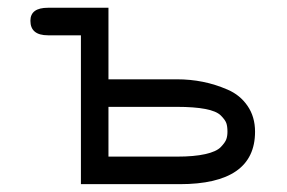

<svg xmlns="http://www.w3.org/2000/svg" viewBox="-20 -470 732 490"><path d="M431.6 -70.3Q475.6 -70.3 503.9 -76.7Q532.2 -83 543.5 -94.7Q554.7 -106.4 557.6 -114.7Q560.5 -123 560.5 -133.8Q560.5 -147.5 557.6 -155.8Q554.7 -164.1 543.5 -175.3Q532.2 -186.5 503.9 -191.9Q475.6 -197.3 431.6 -197.3H256.8V-70.3ZM186.5 0V-379.9H102.5Q57.6 -379.9 57.6 -417Q57.6 -450.2 102.5 -450.2H256.8V-267.6H431.6Q465.8 -267.6 497.6 -261.2Q529.3 -254.9 561 -241.2Q592.8 -227.5 611.8 -199.7Q630.9 -171.9 630.9 -133.8Q630.9 0 438.5 0Z"/></svg>

Font: Jura
Style: DemiBold
Weight: 600
Version: Version 2.4